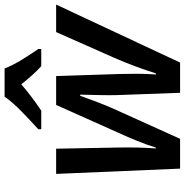

<svg xmlns="http://www.w3.org/2000/svg" viewBox="-4 -802 806 838"><g transform="rotate(-90 399.0 -383.0)"><path d="M82 0H212L340 -283Q358 -323 372.5 -361.5Q387 -400 400 -436H405Q404 -394 403 -351Q402 -308 403 -273L413 0H545L798 -541H678L566 -288Q547 -245 528 -194Q509 -143 498 -106H493Q496 -146 496 -188.5Q496 -231 495 -266L486 -541H360L233 -257Q222 -234 203 -187Q184 -140 174 -106H170Q173 -143 174 -185.5Q175 -228 174 -276L169 -541H59ZM254 -606H335Q394 -645 450 -693Q491 -641 529 -606H604V-619Q584 -648 559 -688Q534 -728 519 -766H396Q373 -732 327.5 -688Q282 -644 254 -619Z"/></g></svg>

Font: Noto Sans UI Medium
Style: Italic
Weight: 500
Italic angle: -12°
Designer: Monotype Design Team
Foundry: Monotype Imaging Inc.
Version: Version 1.901